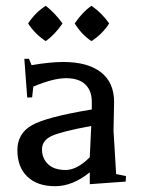

<svg xmlns="http://www.w3.org/2000/svg" viewBox="-20 -628 495 663"><path d="M80 -425 89 -403Q153 -414 198 -414Q283 -414 328.5 -378.5Q374 -343 374 -276L372 -177L381 -27L415 -20L414 -1L290 8V-33Q231 15 170 15Q109 15 74.5 -18Q40 -51 40 -109Q40 -167 90 -195.5Q140 -224 297 -250V-276Q297 -315 274.5 -336.5Q252 -358 208 -358Q164 -358 95 -329L91 -292L74 -291L64 -425ZM290 -85 295 -193Q192 -174 158.5 -158.5Q125 -143 125 -112Q125 -81 146 -61Q167 -41 206.5 -41Q246 -41 290 -85ZM238 -547Q265 -587 296 -608Q332 -583 357 -547Q334 -511 296 -486Q263 -507 238 -547ZM77 -547Q102 -585 138 -608Q168 -585 196 -547Q168 -507 138 -486Q101 -510 77 -547Z"/></svg>

Font: Balthazar
Style: Regular
Weight: 400
Designer: Dario Manuel Muhafara
Foundry: Dario Manuel Muhafara
Version: Version 1.000